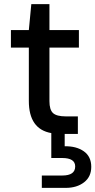

<svg xmlns="http://www.w3.org/2000/svg" viewBox="-20 -650 463 932"><path d="M183 262V202H282Q345 202 345 158Q345 117 282 117H229V-4Q120 -23 120 -160V-419H33V-504H120L132 -630H220V-504H363V-419H220V-159Q220 -117 237.5 -101Q255 -85 300 -85H358V0H294V60Q351 59 387 84.5Q423 110 423 160Q423 208 388 235Q353 262 299 262Z"/></svg>

Font: AWOL-DM Medium
Style: Regular
Weight: 500
Designer: Colophon Foundry, Jonny Pinhorn, Mikhail Sharanda
Foundry: Colophon Foundry
Version: Version 1.000;Glyphs 3.2.3 (3260)